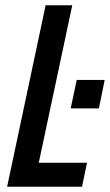

<svg xmlns="http://www.w3.org/2000/svg" viewBox="-20 -708 417 728"><path d="M248 -297 271 -405H377L355 -297ZM7 0 153 -688H254L127 -91H310L291 0Z"/></svg>

Font: Saira Condensed Medium
Style: Italic
Weight: 500
Width: 3
Italic angle: -12°
Designer: Hector Gatti with collaboration of the Omnibus-Type team
Foundry: Omnibus-Type
Version: Version 1.101